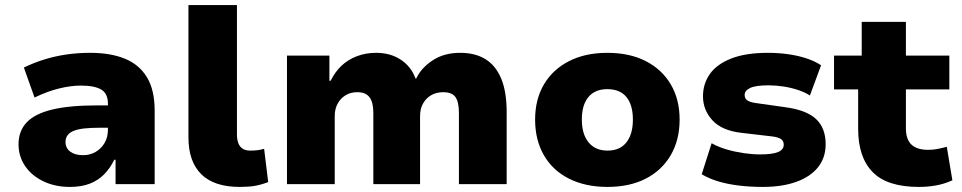

<svg xmlns="http://www.w3.org/2000/svg" viewBox="-20 -725 3788 756"><path d="M255 11Q197 11 151 -11Q105 -33 79 -71Q53 -109 53 -157Q53 -209 85 -243Q117 -277 185 -293.5Q253 -310 362 -310H427V-222H373Q340 -222 314.5 -219.5Q289 -217 272 -210.5Q255 -204 246.5 -193Q238 -182 238 -166Q238 -142 256.5 -128Q275 -114 307 -114Q334 -114 356 -126.5Q378 -139 391.5 -161.5Q405 -184 405 -215V-316Q405 -357 378.5 -372.5Q352 -388 298 -388Q260 -388 214 -377Q168 -366 116 -341L74 -459Q113 -478 155 -491Q197 -504 242 -510.5Q287 -517 335 -517Q415 -517 471.5 -494Q528 -471 558.5 -421Q589 -371 589 -289V0H435V-96H430Q414 -63 390.5 -39Q367 -15 334 -2Q301 11 255 11Z M924 11Q823 11 772.5 -39Q722 -89 722 -184V-705H913V-196Q913 -175 918.5 -161Q924 -147 935.5 -139.5Q947 -132 965 -132Q981 -132 993 -133.5Q1005 -135 1020 -139L1036 -8Q1007 3 982.5 7Q958 11 924 11Z M1110 0V-506H1277V-407H1282Q1299 -442 1325 -466.5Q1351 -491 1386 -504Q1421 -517 1461 -517Q1517 -517 1558 -490Q1599 -463 1616 -416H1619Q1638 -457 1683 -487Q1728 -517 1792 -517Q1851 -517 1891.5 -492Q1932 -467 1953.5 -415.5Q1975 -364 1975 -283V0H1787V-281Q1787 -323 1773.5 -342.5Q1760 -362 1725 -362Q1698 -362 1677.5 -350Q1657 -338 1645.5 -317Q1634 -296 1634 -268V0H1450V-281Q1450 -322 1435 -342Q1420 -362 1387 -362Q1360 -362 1340 -349.5Q1320 -337 1309 -316Q1298 -295 1298 -269V0Z M2372 11Q2285 11 2220.5 -21.5Q2156 -54 2121.5 -114Q2087 -174 2087 -254Q2087 -334 2122 -393Q2157 -452 2221 -484.5Q2285 -517 2371 -517Q2459 -517 2522.5 -484.5Q2586 -452 2621 -393Q2656 -334 2656 -254Q2656 -174 2621 -114Q2586 -54 2522.5 -21.5Q2459 11 2372 11ZM2372 -132Q2421 -132 2446.5 -164.5Q2472 -197 2472 -254Q2472 -312 2446.5 -343Q2421 -374 2371 -374Q2323 -374 2297 -343Q2271 -312 2271 -254Q2271 -197 2297.5 -164.5Q2324 -132 2372 -132Z M2984 11Q2933 11 2888.5 5.5Q2844 0 2807.5 -11Q2771 -22 2743 -39L2782 -161Q2809 -146 2841.5 -136.5Q2874 -127 2908.5 -122Q2943 -117 2973 -117Q3022 -117 3044 -126.5Q3066 -136 3066 -155Q3066 -170 3055 -177.5Q3044 -185 3019 -188L2899 -202Q2822 -211 2785 -251.5Q2748 -292 2748 -346Q2748 -395 2775 -433.5Q2802 -472 2859 -494.5Q2916 -517 3004 -517Q3045 -517 3084 -511.5Q3123 -506 3156 -495Q3189 -484 3213 -468L3169 -349Q3149 -362 3121.5 -371Q3094 -380 3064 -384.5Q3034 -389 3006 -389Q2955 -389 2933.5 -378.5Q2912 -368 2912 -351Q2912 -337 2923 -329.5Q2934 -322 2958 -319L3071 -303Q3155 -292 3193 -256.5Q3231 -221 3231 -157Q3231 -104 3201 -66.5Q3171 -29 3115.5 -9Q3060 11 2984 11Z M3598 11Q3473 11 3416 -47.5Q3359 -106 3359 -217V-373H3264V-506H3373V-639H3547V-506H3718V-373H3547V-220Q3547 -176 3569 -155.5Q3591 -135 3635 -135Q3653 -135 3671.5 -138.5Q3690 -142 3708 -147L3730 -15Q3699 -1 3666.5 5Q3634 11 3598 11Z"/></svg>

Font: Nunito Sans 7pt Black
Style: Regular
Weight: 900
Designer: Vernon Adams
Foundry: Vernon Adams
Version: Version 3.101;gftools[0.9.27]